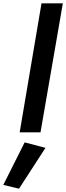

<svg xmlns="http://www.w3.org/2000/svg" viewBox="-84 -800 400 1161"><path d="M167 -780H296L161 0H35ZM65 61 191 94 31 341 -64 318Z"/></svg>

Font: Von Semi
Style: Italic
Weight: 600
Version: Version 4.000; ttfautohint (v1.8.4.7-5d5b)